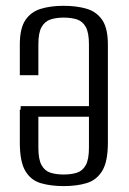

<svg xmlns="http://www.w3.org/2000/svg" viewBox="-20 -619 439 651"><path d="M196.6 12Q152.5 12 118.7 2.2Q84.9 -7.6 66.1 -39Q47.2 -70.5 47.2 -135.5V-247.3H110.1V-117.8Q110.1 -78.3 121 -58.9Q131.9 -39.4 151.2 -33.4Q170.5 -27.3 195.8 -27.3Q221.5 -27.3 240.7 -33.4Q259.8 -39.4 270.7 -58.9Q281.6 -78.3 281.6 -117.8V-468.7Q281.6 -508.5 270.7 -527.8Q259.8 -547.1 240.7 -553.2Q221.5 -559.3 195.8 -559.3Q171.2 -559.3 151.9 -553.2Q132.6 -547.1 121.3 -527.8Q110.1 -508.5 110.1 -468.7V-364H47.2V-467.8Q47.2 -522.8 66.1 -550.9Q84.9 -579 118.4 -589.1Q151.8 -599.3 195.1 -599.3Q239.5 -599.3 273.2 -589.5Q306.9 -579.7 326.4 -551.6Q345.8 -523.5 345.8 -467.8V-135.3Q345.8 -71.2 326.7 -39.8Q307.6 -8.3 273.9 1.8Q240.2 12 196.6 12ZM50 -223.1V-259.1H294.8V-223.1Z"/></svg>

Font: Alumni Sans Thin
Style: Regular
Weight: 100
Designer: Robert E. Leuschke
Foundry: Robert E. Leuschke
Version: Version 1.018